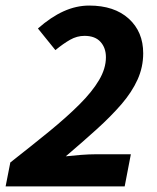

<svg xmlns="http://www.w3.org/2000/svg" viewBox="-33 -667 562 687"><path d="M-12.9 0 3.9 -85.6Q80.9 -146 143.7 -197.2Q206.4 -248.5 251.6 -293.7Q296.9 -338.9 321.4 -380.4Q346 -422 346 -462.1Q346 -495.8 326.6 -517.2Q307.2 -538.7 269.4 -538.7Q242.5 -538.7 218 -524.8Q193.5 -510.9 165.2 -487.7L102.7 -565.1Q149.2 -606.1 194.5 -626.6Q239.9 -647.1 286.2 -647.1Q376.1 -647.1 427.8 -600.1Q479.4 -553.2 479.4 -476.3Q479.4 -426.9 459.2 -382.2Q439 -337.5 401.7 -294.2Q364.3 -250.9 313.7 -205.1Q263.1 -159.3 202.4 -107.7Q227 -110.5 256.9 -112.8Q286.7 -115 308.8 -115H435.2L413.1 0Z"/></svg>

Font: Source Sans Variable
Style: Italic
Weight: 200
Italic angle: -11°
Designer: Paul D. Hunt
Foundry: Adobe Systems Incorporated
Version: Version 3.006;hotconv 1.0.111;makeotfexe 2.5.65597